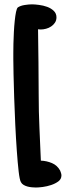

<svg xmlns="http://www.w3.org/2000/svg" viewBox="-20 -795 307 865"><path d="M256.8 -4.9Q256.8 11.7 243.2 22Q229.5 32.2 210.4 38.6Q191.4 44.9 172.4 47.4Q153.3 49.8 141.6 49.8Q133.8 49.8 123.5 48.8Q113.3 47.9 104 45.4Q94.7 43 86.4 38.1Q78.1 33.2 74.2 25.4Q68.4 15.6 64 -22.9Q59.6 -61.5 55.7 -116.2Q51.8 -170.9 48.8 -233.9Q45.9 -296.9 43.9 -355Q42 -413.1 41 -460Q40 -506.8 40 -528.3Q40 -535.2 40 -554.7Q40 -574.2 40.5 -598.6Q41 -623 42.5 -650.4Q43.9 -677.7 46.4 -701.2Q48.8 -724.6 52.2 -741.2Q55.7 -757.8 60.5 -761.7Q72.3 -769.5 91.3 -772.5Q110.4 -775.4 124 -775.4Q136.7 -775.4 155.8 -772.9Q174.8 -770.5 192.4 -764.2Q210 -757.8 222.2 -746.1Q234.4 -734.4 234.4 -716.8Q234.4 -703.1 227.5 -692.9Q220.7 -682.6 210.4 -675.8Q200.2 -668.9 187.5 -665.5Q174.8 -662.1 163.1 -662.1Q155.3 -662.1 151.4 -663.1Q152.3 -588.9 153.3 -514.6Q154.3 -440.4 154.3 -367.2Q154.3 -292 157.7 -218.3Q161.1 -144.5 164.1 -71.3Q190.4 -70.3 214.4 -60.1Q238.3 -49.8 251 -26.4Q252.9 -22.5 254.9 -15.6Q256.8 -8.8 256.8 -4.9Z"/></svg>

Font: Chewy
Style: Regular
Weight: 400
Version: Version 1.001